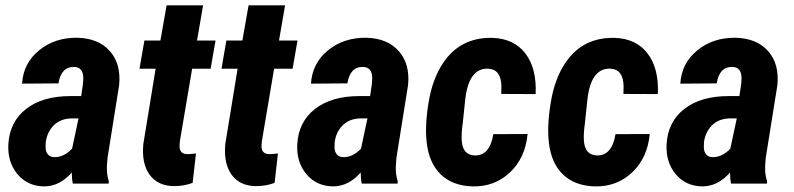

<svg xmlns="http://www.w3.org/2000/svg" viewBox="-20 -678 2932 709"><path d="M249 0Q245.1 -16.6 245.1 -41Q200.2 10.3 142.6 10.3Q81.5 9.3 44.7 -34.7Q7.8 -78.6 10.7 -144Q15.1 -228 76.2 -275.6Q137.2 -323.2 240.2 -323.2H279.8L286.1 -366.2L287.6 -388.2Q287.6 -430.7 253.4 -430.7Q206.1 -432.1 195.8 -370.1L61.5 -369.1Q65.9 -444.3 124 -491.9Q182.1 -539.6 265.6 -538.6Q344.2 -536.6 386 -489Q427.7 -441.4 419.9 -363.3L377 -94.7L375 -68.8Q373 -34.7 381.8 -8.8L381.3 0ZM179.7 -97.7Q215.3 -96.7 246.1 -128.9L270 -240.7H240.7Q201.7 -238.8 177.7 -214.4Q153.8 -189.9 148.9 -152.8L148.4 -134.3Q148.4 -118.7 156.5 -108.4Q164.6 -98.1 179.7 -97.7Z M730 -658.2 707.5 -528.3H775.9L757.8 -424.3H689.5L644.5 -158.2L643.1 -142.6Q641.1 -109.9 670.4 -108.9Q678.7 -108.4 703.6 -111.3L691.4 -2.9Q661.1 9.3 621.1 9.3Q562 8.3 532.2 -33.2Q502.4 -74.7 509.3 -146.5L554.7 -424.3H495.1L513.2 -528.3H572.3L595.2 -658.2Z M1032.7 -658.2 1010.3 -528.3H1078.6L1060.5 -424.3H992.2L947.3 -158.2L945.8 -142.6Q943.8 -109.9 973.1 -108.9Q981.4 -108.4 1006.3 -111.3L994.1 -2.9Q963.9 9.3 923.8 9.3Q864.7 8.3 835 -33.2Q805.2 -74.7 812 -146.5L857.4 -424.3H797.9L815.9 -528.3H875L897.9 -658.2Z M1315.9 0Q1312 -16.6 1312 -41Q1267.1 10.3 1209.5 10.3Q1148.4 9.3 1111.6 -34.7Q1074.7 -78.6 1077.6 -144Q1082 -228 1143.1 -275.6Q1204.1 -323.2 1307.1 -323.2H1346.7L1353 -366.2L1354.5 -388.2Q1354.5 -430.7 1320.3 -430.7Q1272.9 -432.1 1262.7 -370.1L1128.4 -369.1Q1132.8 -444.3 1190.9 -491.9Q1249 -539.6 1332.5 -538.6Q1411.1 -536.6 1452.9 -489Q1494.6 -441.4 1486.8 -363.3L1443.8 -94.7L1441.9 -68.8Q1439.9 -34.7 1448.7 -8.8L1448.2 0ZM1246.6 -97.7Q1282.2 -96.7 1313 -128.9L1336.9 -240.7H1307.6Q1268.6 -238.8 1244.6 -214.4Q1220.7 -189.9 1215.8 -152.8L1215.3 -134.3Q1215.3 -118.7 1223.4 -108.4Q1231.4 -98.1 1246.6 -97.7Z M1732.9 -104Q1788.6 -102.5 1801.8 -182.6L1928.2 -183.1Q1919.9 -95.2 1863.3 -41.5Q1806.6 12.2 1725.1 10.3Q1651.4 8.3 1607.7 -33.9Q1564 -76.2 1555.7 -151.9Q1548.3 -213.4 1562.7 -300.3Q1577.1 -387.2 1616.2 -445.3Q1680.2 -541 1798.3 -538.1Q1878.4 -535.6 1920.4 -480.2Q1962.4 -424.8 1958 -330.6L1831.1 -331.1L1831.5 -361.3Q1829.6 -421.9 1783.7 -424.3Q1711.9 -428.2 1698.2 -313L1689 -224.6Q1683.1 -185.1 1685.1 -158.7Q1688.5 -105.5 1732.9 -104Z M2184.1 -104Q2239.7 -102.5 2252.9 -182.6L2379.4 -183.1Q2371.1 -95.2 2314.5 -41.5Q2257.8 12.2 2176.3 10.3Q2102.5 8.3 2058.8 -33.9Q2015.1 -76.2 2006.8 -151.9Q1999.5 -213.4 2013.9 -300.3Q2028.3 -387.2 2067.4 -445.3Q2131.3 -541 2249.5 -538.1Q2329.6 -535.6 2371.6 -480.2Q2413.6 -424.8 2409.2 -330.6L2282.2 -331.1L2282.7 -361.3Q2280.8 -421.9 2234.9 -424.3Q2163.1 -428.2 2149.4 -313L2140.1 -224.6Q2134.3 -185.1 2136.2 -158.7Q2139.6 -105.5 2184.1 -104Z M2679.7 0Q2675.8 -16.6 2675.8 -41Q2630.9 10.3 2573.2 10.3Q2512.2 9.3 2475.3 -34.7Q2438.5 -78.6 2441.4 -144Q2445.8 -228 2506.8 -275.6Q2567.9 -323.2 2670.9 -323.2H2710.4L2716.8 -366.2L2718.3 -388.2Q2718.3 -430.7 2684.1 -430.7Q2636.7 -432.1 2626.5 -370.1L2492.2 -369.1Q2496.6 -444.3 2554.7 -491.9Q2612.8 -539.6 2696.3 -538.6Q2774.9 -536.6 2816.7 -489Q2858.4 -441.4 2850.6 -363.3L2807.6 -94.7L2805.7 -68.8Q2803.7 -34.7 2812.5 -8.8L2812 0ZM2610.4 -97.7Q2646 -96.7 2676.8 -128.9L2700.7 -240.7H2671.4Q2632.3 -238.8 2608.4 -214.4Q2584.5 -189.9 2579.6 -152.8L2579.1 -134.3Q2579.1 -118.7 2587.2 -108.4Q2595.2 -98.1 2610.4 -97.7Z"/></svg>

Font: TypoPRO Roboto
Style: Bold Italic
Weight: 700
Italic angle: -12°
Designer: Google
Version: Version 2.136; 2016